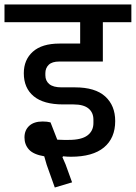

<svg xmlns="http://www.w3.org/2000/svg" viewBox="-40 -718 605 855"><path d="M168 16 157 -22Q109 -30 89 -52Q69 -74 69 -106Q69 -138 90 -157.5Q111 -177 150 -177Q161 -177 169 -176Q177 -175 185 -173L215 -96Q230 -95 243 -95Q256 -95 266 -95Q323 -95 349.5 -115Q376 -135 376 -170V-185Q376 -217 354 -235Q332 -253 287 -253H241Q154 -253 110 -289.5Q66 -326 66 -392Q66 -452 106.5 -488Q147 -524 225 -524H317V-619H-20V-698H545V-619H418V-444H224Q192 -444 177 -429.5Q162 -415 162 -392V-383Q162 -358 179.5 -343.5Q197 -329 234 -329H294Q384 -329 428.5 -288.5Q473 -248 473 -179Q473 -103 423 -61.5Q373 -20 276 -20Q267 -20 259 -20.5Q251 -21 241 -22L238 -18L252 14L281 94L204 117Z"/></svg>

Font: IBM Plex Sans Devanagari Medium
Style: Regular
Weight: 500
Designer: Mike Abbink, Paul van der Laan, Pieter van Rosmalen, Erin McLaughlin
Foundry: Bold Monday
Version: Version 1.1